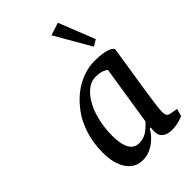

<svg xmlns="http://www.w3.org/2000/svg" viewBox="-240 -883 985 985"><g transform="rotate(-45 252.5 -391.0)"><path d="M499.5 -49.8 487.8 -8.8Q446.8 8.8 404.8 8.8Q373.5 8.8 354 -5.9Q334.5 -20.5 334.5 -48.8V-55.7L336.4 -78.1H329.6Q307.1 -38.1 269.3 -12.7Q231.4 12.7 189.9 12.7Q134.8 12.7 102.8 -33.9Q70.8 -80.6 70.8 -162.1Q70.8 -228 89.4 -287.4Q107.9 -346.7 139.6 -390.1Q203.1 -477.1 291 -508.8Q333 -523.4 372.6 -523.4Q449.2 -523.4 481.9 -502.9L491.7 -492.2L449.7 -223.6Q434.1 -120.1 434.1 -95.7Q434.1 -75.7 439.5 -67.4Q444.8 -59.1 459.5 -56.6ZM390.1 -441.4Q368.2 -461.9 319.8 -461.9Q276.4 -461.9 239.7 -420.9Q203.1 -379.9 184.6 -315.9Q166.5 -255.4 166.5 -189.5Q166.5 -62.5 237.8 -62.5Q267.1 -62.5 290 -76.2Q313 -89.8 339.4 -119.1ZM311 -772.5 379.4 -794.9 457.5 -597.7 423.3 -577.1Z"/></g></svg>

Font: Neuton
Style: Italic
Weight: 400
Italic angle: -9°
Designer: Brian M Zick
Version: Version 1.32